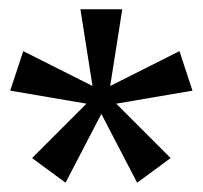

<svg xmlns="http://www.w3.org/2000/svg" viewBox="-20 -720 436 413"><path d="M179 -535 153 -700H243L217 -535L366 -610L394 -525L230 -497L347 -380L275 -327L198 -475L121 -327L49 -380L166 -497L2 -525L30 -610Z"/></svg>

Font: BebasNeueW03-Regular
Style: Regular
Weight: 400
Designer: Ryoichi Tsunekawa
Foundry: Ryoichi Tsunekawa
Version: Version 1.30